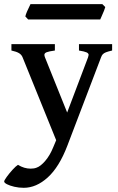

<svg xmlns="http://www.w3.org/2000/svg" viewBox="-48 -668 571 930"><path d="M278.3 37.6Q238.8 141.1 183.3 191.4Q127.9 241.7 66.9 241.7Q43.5 241.7 21.5 236.6Q-0.5 231.4 -14.2 224.4Q-27.8 217.3 -27.8 210.9Q-27.8 206.1 -15.4 188.7Q-2.9 171.4 13.2 153.8Q29.3 136.2 39.1 130.4Q68.8 148.9 100.6 148.9Q117.7 148.9 129.4 144Q148.4 137.7 171.1 111.3Q193.8 85 210 44.9L224.1 11.2L61.5 -390.1Q56.6 -402.8 44.4 -410.4Q32.2 -418 7.3 -423.3V-454.1H217.8V-423.3Q189 -419.4 178 -415Q167 -410.6 167 -402.3Q167 -397.5 169.9 -390.1L277.3 -123L378.4 -390.1Q381.3 -398.9 381.3 -401.9Q381.3 -409.7 371.3 -414.3Q361.3 -418.9 334.5 -423.3V-454.1H495.1V-423.3Q474.6 -418.5 464.8 -414.6Q455.1 -410.6 450 -405.3Q444.8 -399.9 441.4 -390.1ZM88.4 -573.7 74.7 -588.4Q78.1 -605 99.6 -647.9H447.8L461.9 -633.8Q459.5 -622.6 442.9 -585.9Q439 -578.1 437.5 -573.7Z"/></svg>

Font: David Libre Medium
Style: Regular
Weight: 500
Version: Version 1.000